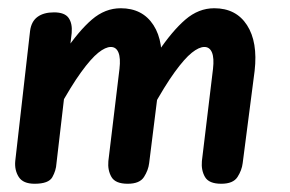

<svg xmlns="http://www.w3.org/2000/svg" viewBox="-20 -446 703 466"><path d="M64 0Q36 0 25.5 -16.5Q15 -33 17 -55L53 -371Q56 -394 71 -405Q86 -416 111 -416Q137 -416 146.5 -402.5Q156 -389 154 -366L117 -49Q116 -32 107 -16Q98 0 64 0ZM290 0Q260 0 250.5 -16.5Q241 -33 243 -55L270 -279Q273 -305 267.5 -318.5Q262 -332 249 -332Q236 -332 218.5 -318Q201 -304 177 -271Q153 -238 121 -180L136 -319Q171 -371 203 -398.5Q235 -426 273 -426Q326 -426 352.5 -385Q379 -344 370 -274L342 -50Q340 -33 329.5 -16.5Q319 0 290 0ZM517 0Q487 0 477.5 -16.5Q468 -33 470 -55L497 -279Q500 -305 494.5 -318.5Q489 -332 476 -332Q463 -332 445.5 -318Q428 -304 404 -271Q380 -238 348 -180L363 -319Q398 -371 430 -398.5Q462 -426 500 -426Q553 -426 579.5 -385Q606 -344 598 -274L569 -50Q567 -33 556.5 -16.5Q546 0 517 0Z"/></svg>

Font: Edu SA Beginner SemiBold
Style: Regular
Weight: 600
Version: Version 1.003